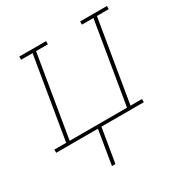

<svg xmlns="http://www.w3.org/2000/svg" viewBox="-188 -663 957 1000"><g transform="rotate(-30 291.0 -162.5)"><path d="M199 205 233 0H-18V-19H53L135 -511H66V-530H227V-511H156L74 -19H419L501 -511H432V-530H593V-511H522L440 -19H509V0H254L220 205Z"/></g></svg>

Font: Iosevka Slab ThExObl
Style: Regular
Weight: 100
Width: 7
Italic angle: -9°
Monospace: yes
Designer: Belleve Invis
Foundry: Belleve Invis
Version: Version 11.1.1; ttfautohint (v1.8.3)